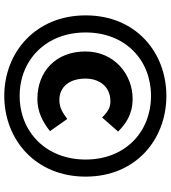

<svg xmlns="http://www.w3.org/2000/svg" viewBox="30 -820 799 899"><g transform="rotate(90 429.5 -370.5)"><path d="M429 9C632 9 807 -136 807 -372C807 -608 632 -750 429 -750C227 -750 52 -609 52 -372C52 -136 227 9 429 9ZM429 -63C261 -63 132 -186 132 -372C132 -558 261 -678 429 -678C597 -678 727 -558 727 -372C727 -186 597 -63 429 -63ZM444 -146C502 -146 550 -170 594 -205L537 -286C508 -265 486 -249 448 -249C387 -249 348 -296 348 -371C348 -435 384 -488 455 -488C485 -488 506 -474 530 -449L596 -524C560 -560 515 -592 443 -592C327 -592 221 -505 221 -371C221 -233 314 -146 444 -146Z"/></g></svg>

Font: Noto Sans CJK Black
Style: Bold
Weight: 900
Designer: Ryoko NISHIZUKA (kana & ideographs); Paul D. Hunt (Latin, Greek & Cyrillic); Wenlong ZHANG (bopomofo); Sandoll Communica
Foundry: Adobe Systems Incorporated
Version: Version 1.000;PS 1;hotconv 1.0.78;makeotf.lib2.5.61930